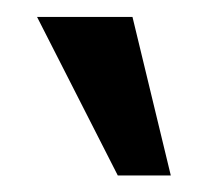

<svg xmlns="http://www.w3.org/2000/svg" viewBox="-20 -1011 249 230"><path d="M121.1 -800.8 24.4 -990.7H138.7L184.6 -800.8Z"/></svg>

Font: Antonio SemiBold
Style: Regular
Weight: 600
Designer: Vernon Adams
Foundry: Vernon Adams
Version: Version 1.002